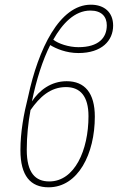

<svg xmlns="http://www.w3.org/2000/svg" viewBox="-20 -788 502 818"><path d="M187 10C313 10 384 -133 384 -291C384 -392 341 -442 264 -442C197 -442 147 -403 116 -356C135 -449 162 -533 194 -596C218 -581 262 -562 314 -562C414 -562 462 -615 462 -679C462 -735 425 -768 367 -768C233 -768 143 -578 100 -377C81 -302 67 -225 67 -148C67 -39 110 10 187 10ZM314 -587C273 -587 228 -602 207 -619C246 -688 298 -743 365 -743C413 -743 435 -717 435 -680C435 -627 400 -587 314 -587ZM190 -15C131 -15 94 -51 94 -150C94 -207 100 -265 110 -319C149 -375 195 -417 261 -417C322 -417 357 -378 357 -293C357 -148 298 -15 190 -15Z"/></svg>

Font: Noto Sans Condensed Thin
Style: Italic
Weight: 100
Width: 3
Italic angle: -12°
Designer: Monotype Design Team
Foundry: Monotype Imaging Inc.
Version: Version 2.013